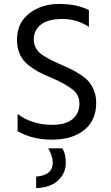

<svg xmlns="http://www.w3.org/2000/svg" viewBox="-20 -700 564 972"><path d="M295 51Q313 76 313 126Q313 176 274.5 213Q236 250 163 252V194Q247 188 247 123Q247 89 224 51ZM467 -179Q467 -90 406 -41.5Q345 7 244 7Q143 7 69 -36V-123Q142 -68 247 -68Q310 -68 346 -96Q382 -124 382 -177Q382 -221 346 -248Q306 -278 253 -300.5Q200 -323 177.5 -335Q155 -347 124 -370Q66 -416 66 -499.5Q66 -583 127.5 -631.5Q189 -680 279 -680Q369 -680 430 -649V-564Q369 -604 296 -604Q223 -604 187 -575.5Q151 -547 151 -501Q151 -452 194 -422Q226 -401 274 -379.5Q322 -358 340 -349.5Q358 -341 386.5 -322.5Q415 -304 430 -286Q467 -241 467 -179Z"/></svg>

Font: Hind Mysuru
Style: Regular
Weight: 400
Designer: Manushi Parikh, Hitesh Malaviya
Foundry: Indian Type Foundry
Version: Version 0.703;PS 1.0;hotconv 1.0.86;makeotf.lib2.5.63406